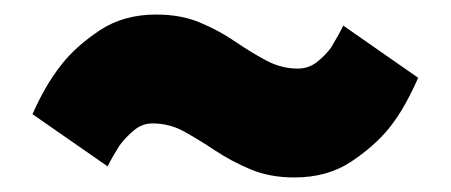

<svg xmlns="http://www.w3.org/2000/svg" viewBox="-20 -492 620 264"><path d="M384.7 -248Q351.2 -248 324.8 -259Q298.5 -270 276.2 -284.8Q253.9 -299.6 233.5 -311Q213.2 -322.3 189.5 -322.3Q175.5 -322.3 164.1 -312.7Q152.6 -303.1 144.4 -292Q139.8 -284.7 135.8 -277.8Q131.8 -271 128 -263.2L24.7 -335Q33.2 -354.3 42.7 -370.9Q52.2 -387.5 64.8 -403.5Q84.7 -428.8 117.3 -450.4Q150 -472 194.7 -472Q228.8 -472 255 -461Q281.2 -450 302.8 -435.2Q324.5 -420.4 345.7 -409Q366.8 -397.7 389.5 -397.7Q404.4 -397.7 415.8 -406.7Q427.2 -415.7 435.2 -426.5Q439.9 -434.5 444 -441.7Q448.1 -448.9 452 -456.8L555 -385Q546.7 -366.2 537 -348.7Q527.3 -331.2 514.8 -315.5Q494 -290.2 461.9 -269.1Q429.7 -248 384.7 -248Z"/></svg>

Font: Golos Text
Style: Regular
Weight: 400
Designer: A.Korolkova, Vitaly Kuzmin
Foundry: ParaType Ltd
Version: Version 2.004